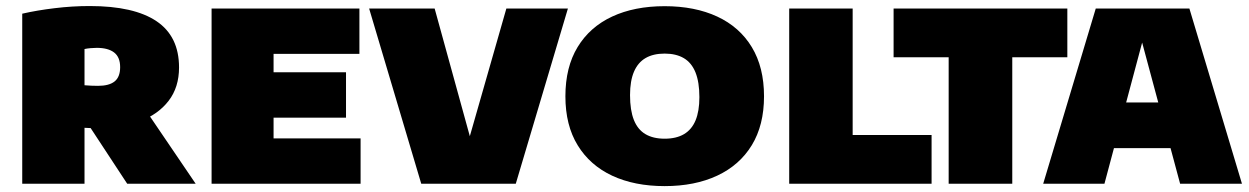

<svg xmlns="http://www.w3.org/2000/svg" viewBox="-20 -624 4240 652"><path d="M55.5 0V-577.5Q105.5 -589 165.5 -596.2Q225.5 -603.5 284.5 -603.5Q435 -603.5 511.5 -552Q588 -500.5 588 -395Q588 -327.5 552.5 -281.5Q517 -235.5 454.8 -212Q392.5 -188.5 311.5 -188.5Q300.5 -188.5 289.5 -189Q278.5 -189.5 267 -190V0ZM412 0 235 -269.5H461.5L644.5 0ZM313 -332.5Q350.5 -332.5 369.2 -347.5Q388 -362.5 388 -396Q388 -430 367.5 -445.8Q347 -461.5 308.5 -461.5Q299.5 -461.5 287.8 -460.5Q276 -459.5 267 -457.5V-334.5Q280 -333.5 290.2 -333Q300.5 -332.5 313 -332.5Z M698.5 0V-595H1200.5V-441H909V-154H1204.5V0ZM823.5 -224.5V-378.5H1155V-224.5Z M1410.5 0 1233.5 -595H1456L1599 -76H1551L1699.5 -595H1908.5L1731.5 0Z M2237 8Q2135 8 2059.2 -27.2Q1983.5 -62.5 1941.8 -130.5Q1900 -198.5 1900 -297Q1900 -396 1941.5 -464.2Q1983 -532.5 2058.8 -567.8Q2134.5 -603 2237 -603Q2339.5 -603 2415.5 -567.8Q2491.5 -532.5 2533 -464Q2574.5 -395.5 2574.5 -297Q2574.5 -199 2533 -131Q2491.5 -63 2415.5 -27.5Q2339.5 8 2237 8ZM2237 -153Q2276.5 -153 2302.8 -168.5Q2329 -184 2342 -215.2Q2355 -246.5 2355 -294Q2355 -345 2341.8 -378Q2328.5 -411 2302.2 -426.5Q2276 -442 2237 -442Q2198.5 -442 2172.5 -427Q2146.5 -412 2133 -380.8Q2119.5 -349.5 2119.5 -301Q2119.5 -249.5 2132.5 -216.8Q2145.5 -184 2171.8 -168.5Q2198 -153 2237 -153Z M2660 0V-595H2875.5V-165.5H3143.5V0Z M3201.5 0V-429.5H3014.5V-595H3604.5V-429.5H3417.5V0Z M3522.5 0 3701 -595H4019L4197.5 0H3987.5L3849.5 -513H3867.5L3730.5 0ZM3689.5 -121 3734 -276H3984.5L4029 -121Z"/></svg>

Font: Encode Sans SC Condensed Thin Black
Style: Regular
Weight: 900
Version: Version 3.002